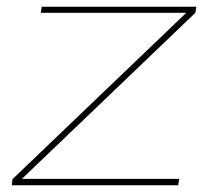

<svg xmlns="http://www.w3.org/2000/svg" viewBox="-20 -550 617 570"><path d="M15 0 17 -18 533 -512H101L104 -530H563L560 -512L45 -19H512L509 0Z"/></svg>

Font: Georama Extended Thin
Style: Italic
Weight: 100
Width: 7
Italic angle: -9°
Designer: Jean-Baptiste Levee
Foundry: Production Type
Version: Version 1.000